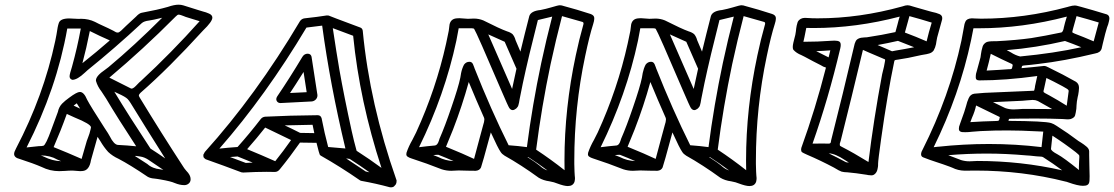

<svg xmlns="http://www.w3.org/2000/svg" viewBox="-20 -761 4706 811"><path d="M324.7 -89.8 346.7 -166Q347.7 -169.9 352.5 -181.6Q358.4 -195.8 362.8 -215.3L364.3 -223.1Q364.3 -236.8 294.4 -265.1L262.2 -279.8Q236.8 -209 206.5 -139.6Q266.1 -115.7 324.7 -89.8ZM677.7 -91.8 596.7 -220.7 531.7 -325.7Q525.4 -335.9 519 -342.8Q509.3 -352.5 478.5 -366.2L462.9 -373.5Q524.9 -271 615.7 -133.3Q647 -113.3 677.7 -91.8ZM536.1 -386.7Q540.5 -386.7 546.9 -391.8Q553.2 -397 560.8 -405.3Q568.4 -413.6 574.7 -418.5Q705.1 -539.1 823.2 -671.4Q794.4 -680.7 764.6 -689.5Q761.7 -690.4 756.1 -692.9Q750.5 -695.3 744.1 -697.3Q737.8 -699.2 733.9 -699.2Q730 -699.2 721.2 -690.4L718.3 -687.5Q585.4 -553.7 441.9 -433.1Q487.8 -410.6 533.2 -387.2Q534.2 -386.7 536.1 -386.7ZM328.1 -494.1Q387.2 -541 443.8 -590.3Q400.9 -608.9 359.4 -629.9Q344.7 -555.7 328.1 -494.1ZM238.3 -80.1 222.2 -86.9Q191.9 -104.5 151.4 -104.5Q151.9 -104.5 154.1 -103.8Q156.2 -103 158.7 -102.1Q161.1 -101.1 162.1 -100.6L163.6 -100.1H162.6L165.5 -99.1Q201.7 -81.1 238.3 -80.1ZM318.4 -302.2 304.2 -324.7 291 -314.9ZM92.3 -138.2 143.1 -143.6Q157.7 -143.6 163.6 -145.5Q173.8 -149.4 197.3 -214.8L224.6 -288.6Q228.5 -308.6 242.2 -323.2Q254.9 -335.9 272 -348.1Q304.7 -372.6 317.4 -372.6Q334.5 -372.6 348.1 -339.8Q362.3 -312.5 420.9 -221.7Q439 -194.8 443.8 -185.1Q460.9 -150.9 477.5 -148.9Q516.6 -147 555.2 -143.1Q476.1 -263.7 428.2 -344.7Q413.6 -367.7 408.7 -374.5Q392.1 -395.5 385.3 -419.4V-421.9Q385.3 -440.4 424.3 -466.8L438 -477.1Q547.9 -568.8 665 -686Q625 -676.3 609.9 -674.3Q588.4 -671.9 578.6 -663.1Q465.8 -558.1 350.1 -464.8Q344.7 -460.4 338.4 -454.1Q306.2 -423.8 285.6 -423.8Q273.9 -427.2 273.9 -439Q274.4 -449.2 284.2 -479.5Q306.6 -560.1 321.3 -640.6H264.2Q219.7 -387.7 92.3 -138.2ZM669.9 -43.5Q638.2 -65.4 606.4 -86.4Q589.8 -97.2 573.7 -99.6Q570.8 -99.6 567.4 -100.6Q559.6 -102.1 554.2 -102.5L549.8 -102.1L602.1 -68.4Q617.2 -54.7 636.7 -49.8Q637.7 -49.3 638.4 -49.3Q639.2 -49.3 639.2 -48.8ZM758.3 21Q739.7 21 718.3 12.2Q702.6 4.9 658.2 -2.9Q651.4 -3.9 645 -5.1Q638.7 -6.3 631.8 -6.8Q615.7 -7.8 604 -14.2Q529.8 -64.5 480.5 -90.3Q455.6 -101.6 437 -119.1Q418.5 -139.6 403.8 -165L392.1 -183.1L364.3 -84.5Q357.4 -40.5 328.1 -38.6L318.4 -38.1L286.6 -40.5Q271 -40.5 254.9 -39.1Q242.2 -38.1 230 -38.1Q190.9 -38.1 155.8 -55.7Q121.1 -70.8 63.5 -89.4Q39.6 -95.2 39.6 -110.8Q39.6 -119.1 47.9 -134.3Q164.1 -356.4 213.4 -588.4Q218.8 -613.8 223.6 -645.5Q225.6 -655.8 228.5 -664.1Q234.9 -683.1 272.5 -683.1Q282.7 -683.1 293.2 -682.1Q303.7 -681.2 312 -681.2L322.3 -681.6Q354.5 -681.6 381.3 -668.5Q397.9 -659.7 415.5 -651.9Q437.5 -642.1 458.5 -631.3Q459 -630.4 460.9 -629.9Q470.2 -623.5 476.6 -623.5L481 -624Q487.8 -626.5 512.7 -651.9Q549.3 -685.5 554.2 -690.4Q567.9 -705.1 578.1 -707Q647 -719.7 689 -731.9Q715.8 -741.2 734.4 -741.2Q744.6 -741.2 754.4 -738.3Q778.8 -730 816.4 -718.8Q832.5 -713.4 837.4 -712.4Q850.1 -709.5 863.5 -703.4Q877 -697.3 877 -686.5Q877 -669.9 837.9 -632.3Q692.4 -472.7 573.2 -368.7Q567.4 -362.8 566.4 -358.4Q566.4 -354.5 571.8 -346.2Q660.6 -200.2 752.9 -58.6Q757.3 -50.8 766.6 -40Q785.2 -21.5 785.2 -4.4Q785.2 8.8 775.4 15.6Q768.1 21 758.3 21Z M1205.1 -368.2 1275.4 -371.6 1262.2 -457Q1225.1 -397.9 1205.1 -368.2ZM1165 -325.7Q1153.8 -325.7 1148.9 -334.5Q1147 -338.4 1147 -342.3Q1147 -344.2 1147.5 -345.7Q1148.4 -350.1 1151.4 -354.5Q1202.6 -429.7 1257.3 -521Q1265.6 -534.2 1279.8 -534.2Q1293 -533.7 1295.9 -521.5Q1308.6 -436.5 1320.8 -359.9V-357.4Q1320.8 -355 1320.3 -352.5Q1319.3 -347.2 1314.9 -341.8Q1307.1 -333.5 1296.9 -332.5Q1225.6 -329.1 1165 -325.7ZM1018.1 -72.8 1047.4 -74.2 983.4 -100.1 951.7 -97.7ZM1142.6 -80.1Q1177.7 -124 1209.5 -169.4Q1142.1 -202.6 1100.1 -222.2Q1066.4 -179.2 1023.9 -130.9Q1083.5 -106.4 1142.6 -80.1ZM1307.6 -198.7 1300.3 -233.9Q1208.5 -232.4 1182.6 -231.4Q1210 -218.8 1247.6 -199.7ZM906.7 -133.3Q941.4 -137.2 983.4 -140.1Q1033.2 -195.8 1081.1 -257.8Q1088.4 -267.1 1100.1 -268.1Q1202.1 -273.4 1321.8 -274.4Q1334.5 -274.4 1338.4 -261.7Q1350.6 -198.2 1366.2 -140.1Q1405.3 -137.2 1439 -133.8Q1374.5 -402.8 1340.8 -652.8Q1308.6 -648.4 1274.4 -644.5Q1103 -357.4 906.7 -133.3ZM1540.5 -33.2 1501.5 -60.5 1457 -89.8 1441.9 -91.8Q1476.1 -69.8 1524.9 -36.6ZM1591.3 -51.8Q1499 -334 1471.7 -609.9L1385.7 -642.1Q1400.9 -540.5 1413.6 -466.3Q1433.1 -355.5 1465.3 -208.5Q1474.6 -166 1486.3 -124Q1542.5 -87.9 1591.3 -51.8ZM1630.9 30.3 1626 29.8Q1568.4 14.2 1505.9 2.9Q1502 2 1499.5 0Q1417 -57.1 1335.9 -103Q1335.4 -103.5 1334.2 -104Q1333 -104.5 1330.8 -107.4Q1328.6 -110.4 1316.9 -157.7Q1287.1 -158.7 1247.1 -158.7Q1204.6 -98.1 1163.1 -47.4Q1153.8 -34.7 1141.1 -34.7L1106 -35.2Q1063 -35.2 1007.3 -32.2Q1002.9 -32.2 999.5 -33.2Q924.8 -61.5 848.6 -88.4Q844.2 -91.3 840.8 -95.7Q840.3 -96.7 839.8 -96.7Q838.9 -99.6 838.9 -103.5Q838.9 -106 839.4 -108.9Q840.3 -109.4 842 -113Q843.8 -116.7 844.2 -117.4Q844.7 -118.2 845.2 -119.1Q1061.5 -358.9 1246.6 -670.9Q1253.9 -682.1 1266.6 -683.6Q1321.8 -689.5 1360.4 -695.8L1368.2 -695.3Q1368.7 -694.3 1502.4 -644.5Q1510.7 -641.1 1512.2 -631.3Q1541.5 -322.3 1654.8 0L1655.3 0.5L1654.8 1Q1654.8 2 1655.3 2.4Q1655.3 5.9 1654.3 11.7Q1652.8 18.6 1646.5 23.9Q1642.1 30.3 1630.9 30.3Z M2364.7 -42Q2364.3 -62.5 2364.3 -83Q2364.3 -303.7 2412.1 -527.3Q2425.8 -592.8 2444.3 -658.2Q2444.8 -660.2 2444.8 -661.6Q2444.8 -668 2438.5 -668.9L2354 -692.9Q2327.6 -591.8 2305.7 -490.2Q2267.6 -309.6 2244.6 -128.9Q2306.6 -87.9 2364.7 -42ZM2292.5 -41Q2253.4 -70.3 2211.9 -97.2L2207.5 -97.7Q2245.6 -73.2 2259.3 -61.5Q2274.4 -46.9 2292.5 -41ZM1982.4 -89.8Q1995.1 -136.2 2007.1 -181.9Q2019 -227.5 2021.5 -234.9L2024.4 -245.1Q2025.9 -251.5 2025.9 -255.9Q2025.9 -260.7 2024.4 -264.2Q1991.2 -338.9 1960 -414.6Q1932.1 -313.5 1893.6 -213.9L1863.8 -141.1Q1939 -110.4 1982.4 -89.8ZM1896 -80.6Q1863.8 -94.7 1831.1 -107.4L1830.1 -106.9H1827.6L1830.6 -107.4L1810.1 -106L1831.1 -97.7Q1861.3 -82 1896 -80.6ZM2143.1 -385.3 2161.6 -470.7 2111.8 -584.5Q2077.1 -599.6 2042.5 -615.7Q2067.4 -560.1 2143.1 -385.3ZM1750 -139.2Q1783.7 -143.6 1817.4 -146.5Q1828.1 -147.9 1834 -167L1836.4 -174.8Q1859.4 -227.1 1886.7 -307.6Q1916.5 -394 1924.3 -432.6L1927.7 -452.6Q1931.6 -471.7 1939.9 -487.8Q1948.7 -500 1962.9 -500Q1972.7 -500 1977.1 -491.2L1977.5 -490.7L1983.9 -474.6L1983.4 -475.1Q2053.7 -297.4 2128.4 -147.5Q2169.9 -144.5 2205.6 -139.6Q2228.5 -316.9 2266.1 -494.6Q2287.1 -592.8 2312.5 -690.9Q2282.2 -683.1 2252 -676.3Q2212.4 -521.5 2188.5 -409.7Q2175.8 -348.6 2174.8 -341.8Q2173.8 -335 2172.4 -327.6Q2171.4 -324.2 2169.7 -316.9Q2168 -309.6 2160.6 -302.7Q2151.9 -295.9 2145.5 -295.9Q2137.7 -295.9 2131.3 -304.7Q2126.5 -311.5 2098.1 -377.9Q1992.7 -624.5 1982.9 -638.7Q1980.5 -641.6 1972.2 -641.6H1917.5Q1913.1 -615.7 1907.7 -589.4Q1858.9 -360.8 1750 -139.2ZM2378.4 24.9Q2362.8 24.9 2333 13.7Q2322.3 8.8 2301.3 4.9Q2274.9 1.5 2255.4 -10.3Q2181.6 -64 2111.3 -103.5Q2100.1 -110.4 2094.7 -119.1Q2084 -133.8 2053.2 -201.7Q2015.6 -62.5 2011.7 -53.7Q2005.9 -41 1989.7 -39.6L1956.1 -40Q1937 -41 1917.5 -41Q1909.7 -41 1901.9 -40.3Q1894 -39.6 1886.2 -39.6Q1865.2 -39.6 1845.7 -45.9Q1782.7 -70.8 1717.8 -91.8Q1708 -94.7 1701.2 -99.6Q1696.3 -103 1696.3 -109.9Q1696.3 -113.3 1697.3 -116.7Q1706.5 -143.6 1721.7 -169.9Q1730.5 -186 1737.8 -201.7Q1821.8 -385.3 1864.3 -577.1L1875.5 -630.9Q1877.4 -650.4 1878.9 -657.7Q1884.3 -682.1 1910.2 -683.6L1920.4 -684.1Q1926.8 -684.1 1956.1 -681.6Q1962.9 -681.6 1969.2 -682.1Q1975.6 -682.6 1981.4 -682.6Q2002.4 -682.6 2021.5 -674.8Q2091.8 -639.2 2122.1 -628.4Q2135.7 -624.5 2145 -616.7Q2153.8 -606.4 2157.7 -591.3Q2164.1 -574.7 2178.2 -543Q2196.3 -618.2 2215.8 -693.4Q2223.1 -714.8 2263.2 -718.8Q2285.2 -723.1 2307.1 -729.5Q2337.4 -738.8 2344.7 -738.8Q2352.5 -738.8 2361.8 -735.4Q2417 -720.7 2474.1 -702.1Q2489.7 -696.8 2490.2 -685.1Q2490.2 -678.7 2488.8 -671.4Q2487.8 -665.5 2485.4 -658.7Q2469.7 -609.9 2451.7 -523.9Q2405.8 -307.6 2405.8 -82.5V-68.4Q2406.7 -28.8 2407.7 -19.5Q2408.7 -14.2 2408.7 -8.8Q2408.7 -1 2406.7 6.8Q2400.4 24.9 2378.4 24.9Z M3131.8 -42Q3131.3 -62.5 3131.3 -83Q3131.3 -303.7 3179.2 -527.3Q3192.9 -592.8 3211.4 -658.2Q3211.9 -660.2 3211.9 -661.6Q3211.9 -668 3205.6 -668.9L3121.1 -692.9Q3094.7 -591.8 3072.8 -490.2Q3034.7 -309.6 3011.7 -128.9Q3073.7 -87.9 3131.8 -42ZM3059.6 -41Q3020.5 -70.3 2979 -97.2L2974.6 -97.7Q3012.7 -73.2 3026.4 -61.5Q3041.5 -46.9 3059.6 -41ZM2749.5 -89.8Q2762.2 -136.2 2774.2 -181.9Q2786.1 -227.5 2788.6 -234.9L2791.5 -245.1Q2793 -251.5 2793 -255.9Q2793 -260.7 2791.5 -264.2Q2758.3 -338.9 2727.1 -414.6Q2699.2 -313.5 2660.6 -213.9L2630.9 -141.1Q2706.1 -110.4 2749.5 -89.8ZM2663.1 -80.6Q2630.9 -94.7 2598.1 -107.4L2597.2 -106.9H2594.7L2597.7 -107.4L2577.1 -106L2598.1 -97.7Q2628.4 -82 2663.1 -80.6ZM2910.2 -385.3 2928.7 -470.7 2878.9 -584.5Q2844.2 -599.6 2809.6 -615.7Q2834.5 -560.1 2910.2 -385.3ZM2517.1 -139.2Q2550.8 -143.6 2584.5 -146.5Q2595.2 -147.9 2601.1 -167L2603.5 -174.8Q2626.5 -227.1 2653.8 -307.6Q2683.6 -394 2691.4 -432.6L2694.8 -452.6Q2698.7 -471.7 2707 -487.8Q2715.8 -500 2730 -500Q2739.7 -500 2744.1 -491.2L2744.6 -490.7L2751 -474.6L2750.5 -475.1Q2820.8 -297.4 2895.5 -147.5Q2937 -144.5 2972.7 -139.6Q2995.6 -316.9 3033.2 -494.6Q3054.2 -592.8 3079.6 -690.9Q3049.3 -683.1 3019 -676.3Q2979.5 -521.5 2955.6 -409.7Q2942.9 -348.6 2941.9 -341.8Q2940.9 -335 2939.5 -327.6Q2938.5 -324.2 2936.8 -316.9Q2935.1 -309.6 2927.7 -302.7Q2918.9 -295.9 2912.6 -295.9Q2904.8 -295.9 2898.4 -304.7Q2893.6 -311.5 2865.2 -377.9Q2759.8 -624.5 2750 -638.7Q2747.6 -641.6 2739.3 -641.6H2684.6Q2680.2 -615.7 2674.8 -589.4Q2626 -360.8 2517.1 -139.2ZM3145.5 24.9Q3129.9 24.9 3100.1 13.7Q3089.4 8.8 3068.4 4.9Q3042 1.5 3022.5 -10.3Q2948.7 -64 2878.4 -103.5Q2867.2 -110.4 2861.8 -119.1Q2851.1 -133.8 2820.3 -201.7Q2782.7 -62.5 2778.8 -53.7Q2772.9 -41 2756.8 -39.6L2723.1 -40Q2704.1 -41 2684.6 -41Q2676.8 -41 2668.9 -40.3Q2661.1 -39.6 2653.3 -39.6Q2632.3 -39.6 2612.8 -45.9Q2549.8 -70.8 2484.9 -91.8Q2475.1 -94.7 2468.3 -99.6Q2463.4 -103 2463.4 -109.9Q2463.4 -113.3 2464.4 -116.7Q2473.6 -143.6 2488.8 -169.9Q2497.6 -186 2504.9 -201.7Q2588.9 -385.3 2631.3 -577.1L2642.6 -630.9Q2644.5 -650.4 2646 -657.7Q2651.4 -682.1 2677.2 -683.6L2687.5 -684.1Q2693.8 -684.1 2723.1 -681.6Q2730 -681.6 2736.3 -682.1Q2742.7 -682.6 2748.5 -682.6Q2769.5 -682.6 2788.6 -674.8Q2858.9 -639.2 2889.2 -628.4Q2902.8 -624.5 2912.1 -616.7Q2920.9 -606.4 2924.8 -591.3Q2931.2 -574.7 2945.3 -543Q2963.4 -618.2 2982.9 -693.4Q2990.2 -714.8 3030.3 -718.8Q3052.2 -723.1 3074.2 -729.5Q3104.5 -738.8 3111.8 -738.8Q3119.6 -738.8 3128.9 -735.4Q3184.1 -720.7 3241.2 -702.1Q3256.8 -696.8 3257.3 -685.1Q3257.3 -678.7 3255.9 -671.4Q3254.9 -665.5 3252.4 -658.7Q3236.8 -609.9 3218.8 -523.9Q3172.9 -307.6 3172.9 -82.5V-68.4Q3173.8 -28.8 3174.8 -19.5Q3175.8 -14.2 3175.8 -8.8Q3175.8 -1 3173.8 6.8Q3167.5 24.9 3145.5 24.9Z M3480 -518.6 3487.3 -548.3Q3457.5 -545.9 3427.7 -544.9Q3453.6 -531.2 3480 -518.6ZM3894 -586.4Q3903.3 -626 3915.5 -665.5Q3868.7 -680.2 3821.3 -692.9L3815.9 -672.9Q3808.6 -647.9 3802.2 -623.5Q3849.1 -606 3894 -586.4ZM3748 -544.4 3763.2 -547.4Q3802.2 -553.7 3841.3 -561.5L3772.9 -588.4Q3730 -578.6 3687 -570.8Q3717.8 -558.1 3748 -544.4ZM3648.4 -76.7Q3669.9 -254.4 3706.1 -447.3L3713.9 -479.5Q3716.3 -491.2 3717.8 -500.5Q3718.8 -504.9 3718.8 -507.3Q3718.8 -509.8 3717.8 -510.3Q3684.6 -524.9 3651.4 -538.6L3625 -550.3Q3575.7 -343.8 3531.2 -167Q3528.3 -159.2 3527.3 -154.3V-150.9Q3527.3 -149.4 3527.6 -147Q3527.8 -144.5 3535.2 -141.1Q3585.9 -115.2 3646 -78.1ZM3565.9 -74.2 3548.8 -85Q3507.8 -112.3 3480.5 -113.3Q3517.6 -95.2 3553.7 -75.7ZM3480 -154.3Q3487.8 -154.3 3489.3 -160.2L3490.7 -168.5Q3541 -366.7 3587.4 -564.9Q3589.8 -577.6 3593.8 -585.4Q3600.6 -602.1 3631.8 -603Q3637.2 -603 3641.6 -603.5Q3707 -613.3 3762.2 -625.5Q3767.1 -641.1 3771 -657.7Q3774.9 -674.3 3780.3 -690.9Q3596.2 -642.6 3416 -642.6L3385.7 -643.1L3377.9 -604L3373.5 -584.5Q3433.6 -584.5 3493.7 -588.9L3504.9 -589.4Q3519.5 -589.4 3525.9 -585Q3531.2 -581.1 3531.2 -570.8Q3531.2 -564.9 3529.3 -556.6L3528.8 -554.7Q3479 -343.8 3412.1 -154.3Q3433.1 -154.8 3454.6 -154.8ZM3662.6 -20.5H3658.7Q3652.8 -20.5 3646.5 -21.5L3642.6 -22.5Q3593.8 -30.3 3559.1 -33.2Q3545.9 -33.2 3534.7 -36.1Q3525.4 -39.1 3502.4 -53.2Q3446.3 -83 3389.2 -107.4Q3371.6 -115.2 3367.7 -118.2Q3363.8 -121.6 3363.8 -128.9Q3363.8 -132.3 3364.7 -136.2Q3424.8 -302.2 3468.8 -475.6Q3457.5 -478.5 3447.3 -485.4Q3416 -501 3378.4 -521.5Q3372.1 -524.9 3364.7 -528.3Q3343.8 -536.6 3331.1 -550.8Q3328.6 -555.2 3328.6 -562.5Q3328.6 -569.8 3331.1 -580.6Q3333 -589.4 3335.4 -598.1Q3337.9 -606.9 3339.4 -613.8Q3340.8 -619.6 3341.8 -628.4Q3342.8 -640.6 3345.2 -652.8Q3346.2 -656.2 3348.6 -665.5Q3351.1 -674.8 3362.8 -681.6Q3370.6 -685.5 3379.9 -685.5Q3389.6 -685.5 3398.9 -684.6Q3406.2 -683.6 3434.6 -683.6Q3610.4 -683.6 3791.5 -733.9Q3805.2 -738.8 3813.5 -738.8Q3821.3 -738.8 3835 -733.9L3850.1 -729.5Q3878.4 -721.7 3906.7 -713.4Q3911.1 -711.9 3918 -710.4Q3934.1 -707.5 3948.7 -701.2Q3960 -695.8 3960 -684.6Q3960 -681.6 3959.5 -678.7Q3948.7 -640.6 3938.5 -602.5L3935.5 -586.4L3933.6 -574.2Q3930.7 -560.1 3923.8 -547.9Q3917 -538.6 3905.3 -535.2Q3893.6 -531.7 3882.3 -530.3L3871.1 -528.3Q3810.1 -514.2 3773.4 -509.3Q3761.7 -507.8 3760 -506.8Q3758.3 -505.9 3757.3 -501.5Q3728.5 -364.7 3701.7 -173.3Q3689 -82.5 3689 -69.3Q3689 -68.8 3689 -63.2Q3689 -57.6 3686.5 -46.4Q3684.1 -34.7 3677 -27.6Q3669.9 -20.5 3662.6 -20.5Z M4363.3 -334.5Q4354 -338.9 4341.8 -338.9Q4328.6 -338.4 4315.4 -336.9L4298.8 -335.4Q4236.8 -333 4174.3 -329.6Q4200.2 -317.4 4225.6 -304.7Q4241.7 -298.8 4261.7 -298.8Q4270.5 -298.8 4280.3 -299.6Q4290 -300.3 4298.8 -300.8H4340.8Q4382.8 -300.8 4424.3 -300.3Q4394.5 -317.4 4364.3 -334V-333.5ZM4538.1 -42.5Q4537.1 -43.9 4537.1 -53.2Q4537.1 -63 4538.1 -80.1L4539.1 -96.2V-99.1Q4539.1 -101.6 4538.6 -104.2Q4538.1 -106.9 4523.4 -118.7Q4476.1 -155.3 4425.3 -188L4419.4 -132.3Q4419.4 -123.5 4447.3 -108.9Q4472.7 -95.2 4538.1 -42.5ZM4466.8 -41.5Q4428.2 -70.3 4386.7 -96.7Q4381.8 -100.1 4367.2 -100.1Q4362.3 -100.1 4358.9 -100.6Q4324.2 -104.5 4316.4 -104.5Q4229 -112.3 4147.9 -112.3Q4067.4 -112.3 3985.4 -105.5Q4012.2 -95.7 4039.1 -85Q4056.2 -79.6 4075.2 -79.6Q4083 -79.6 4091.3 -80.3Q4099.6 -81.1 4108.4 -81.1Q4293.5 -81.1 4466.8 -41.5ZM3923.8 -139.2 3944.8 -141.6 3941.9 -141.1Q4050.8 -152.8 4157.2 -152.8Q4269.5 -152.8 4379.4 -139.6Q4382.8 -173.8 4386.7 -205.1L4364.3 -206.1Q4290.5 -210 4235.4 -210L4181.6 -209.5Q4109.9 -207.5 4086.4 -204.6Q4071.3 -202.6 4057.1 -202.6Q4049.8 -202.6 4043 -203.1Q4030.3 -205.6 4030.3 -215.8V-217.3L4031.2 -226.1Q4033.2 -233.4 4036.1 -240.7Q4057.1 -297.4 4060.8 -313.7Q4064.5 -330.1 4071.8 -346.4Q4079.1 -362.8 4095.2 -365.2Q4137.7 -369.6 4179.7 -370.6Q4202.6 -371.1 4329.6 -377Q4338.9 -377.9 4347.7 -377.9Q4348.6 -377.9 4351.1 -390.1Q4352.1 -394.5 4352.1 -397.9L4361.3 -439.9Q4227.1 -421.4 4116.7 -421.4Q4101.6 -421.4 4101.6 -433.1V-437Q4101.6 -443.8 4103 -450.7L4105 -457.5Q4113.3 -487.8 4121.6 -518.6Q4122.6 -524.4 4123.5 -532.2Q4124.5 -540 4126 -546.9Q4127.4 -554.2 4130.6 -564.5Q4133.8 -574.7 4145 -582Q4153.8 -586.9 4177.2 -586.9H4188.5Q4273.9 -591.3 4335.9 -600.1Q4392.1 -608.9 4463.4 -624Q4469.2 -626 4472.7 -640.1L4473.1 -643.1Q4477.5 -663.1 4486.3 -690.9Q4298.3 -641.6 4115.7 -641.6H4091.8Q4087.4 -617.2 4082 -592.3Q4033.2 -361.8 3923.8 -139.2ZM4257.3 -489.3Q4210.9 -510.3 4165 -533.7Q4157.2 -498 4147.5 -462.9Q4204.6 -465.8 4242.7 -468.8H4247.6Q4250.5 -468.8 4252.2 -469.7Q4253.9 -470.7 4255.4 -475.6L4258.3 -488.8Q4257.8 -486.8 4257.3 -486.3H4256.3Q4255.9 -486.8 4256.1 -487.5Q4256.3 -488.3 4256.3 -488.8ZM4289.1 -522.5Q4432.6 -536.1 4547.4 -561.5Q4513.7 -575.2 4478.5 -587.9Q4355 -559.1 4232.4 -549.3Q4240.7 -545.4 4249.5 -540Q4269 -527.3 4289.1 -522.5ZM4599.6 -586.4Q4608.9 -621.6 4621.1 -666Q4574.2 -680.2 4527.3 -692.9Q4519.5 -667 4512.7 -640.6L4510.3 -630.9Q4509.8 -628.9 4509.3 -626V-625.5Q4509.3 -623 4520 -618.7Q4555.2 -605.5 4599.6 -586.4ZM4203.1 -266.6Q4153.3 -291.5 4103 -315.4Q4097.7 -290.5 4085.9 -264.2L4078.6 -245.1Q4127.9 -248.5 4189 -250Q4196.8 -250 4198.7 -252Q4200.7 -253.9 4201.2 -257.8L4202.6 -264.2V-265.6ZM4485.8 -314.5Q4488.8 -340.3 4492.7 -366.2Q4494.1 -373 4494.1 -377Q4493.7 -382.3 4483.9 -387.7Q4475.6 -392.1 4467.8 -397Q4427.7 -418.5 4399.9 -431.6L4389.6 -384.3L4388.2 -379.4Q4387.7 -377 4387.7 -373.5Q4387.7 -370.1 4411.6 -358.4Q4449.7 -337.4 4485.8 -314.5ZM4554.2 23.9Q4533.2 23.9 4492.2 9.3Q4484.4 6.3 4480.5 5.9Q4297.9 -40.5 4100.6 -40.5L4055.2 -40Q4026.4 -40.5 4002.4 -52.7L3991.2 -57.1Q3963.4 -67.4 3935.3 -76.4Q3907.2 -85.4 3879.9 -96.2Q3870.6 -99.6 3870.6 -109.4Q3870.6 -111.8 3871.1 -114.7Q3872.6 -121.6 3876.5 -127.9Q3991.2 -355.5 4041 -589.4Q4047.9 -623.5 4053.7 -657.7Q4054.7 -662.6 4057.6 -668.9Q4063 -682.6 4084.5 -683.6Q4092.3 -683.6 4099.4 -682.9Q4106.4 -682.1 4124 -682.1Q4306.2 -682.1 4490.2 -731.9L4495.1 -733.4Q4510.3 -737.8 4520 -737.8Q4525.4 -737.8 4532 -735.8Q4538.6 -733.9 4546.9 -731.9Q4593.3 -719.2 4655.3 -700.2Q4666 -695.8 4666 -683.1Q4666 -680.7 4665.5 -678.2L4664.1 -670.9Q4661.6 -658.2 4656.2 -645.5Q4649.9 -626.5 4638.2 -577.1L4633.3 -555.7Q4627.9 -538.6 4606 -535.2Q4475.1 -503.4 4364.3 -490.7Q4334 -486.8 4304.7 -484.4Q4297.4 -483.4 4296.9 -481.7Q4296.4 -480 4294.9 -473.1Q4341.8 -477.1 4388.7 -482.4H4390.6Q4397.9 -482.4 4409.2 -476.1Q4412.1 -474.1 4415 -473.1Q4468.8 -447.3 4524.9 -415.5Q4537.6 -406.7 4537.6 -391.1V-388.7Q4537.1 -374.5 4534.2 -359.9L4532.2 -351.6Q4527.8 -330.6 4527.3 -316.9Q4527.3 -301.3 4523.9 -285.6Q4523.4 -283.7 4521.2 -273.9Q4519 -264.2 4502.9 -258.3Q4496.1 -256.8 4488.8 -256.8Q4482.9 -256.8 4477.3 -257.6Q4471.7 -258.3 4466.8 -258.3Q4415.5 -260.3 4357.4 -260.3Q4281.2 -260.3 4249.5 -259.3Q4242.2 -259.3 4241.7 -258.1Q4241.2 -256.8 4239.7 -250.5Q4393.6 -249.5 4419.9 -241.2Q4430.7 -237.8 4442.9 -229.5Q4492.2 -198.2 4535.2 -165.5Q4540 -162.1 4546.9 -158.2Q4558.6 -150.9 4569.3 -141.8Q4580.1 -132.8 4580.6 -122.1V-106.4Q4580.6 -82.5 4581.5 -59.1Q4582.5 -33.2 4582.5 -16.6Q4582.5 -5.9 4582 1Q4581.5 5.9 4581.1 8.3Q4578.6 20.5 4565.9 22.9Q4560.5 23.9 4554.2 23.9Z"/></svg>

Font: Third Street
Style: Regular
Weight: 400
Designer: GGBotNet
Foundry: GGBotNet
Version: 0.90